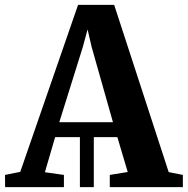

<svg xmlns="http://www.w3.org/2000/svg" viewBox="-44 -767 769 787"><path d="M-23 0 -23.5 -50 39 -62.5 276 -747H424L647.5 -61.5L705.5 -50V0H406V-50L479.5 -62L437 -205H340.5V0H283.5V-205H182L140 -61L218 -50V0ZM199 -266H419L331.5 -575L315 -646.5L295.5 -574.5Z"/></svg>

Font: Merriweather 48pt
Style: Bold
Weight: 700
Version: Version 2.100